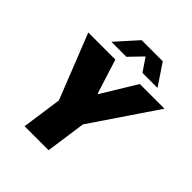

<svg xmlns="http://www.w3.org/2000/svg" viewBox="-237 -1034 1183 1183"><g transform="rotate(45 354.0 -442.5)"><path d="M175 0 212 -262 44 -686H280L351 -461H356L493 -686H708L421 -262L384 0ZM185 -746 310 -885H494L587 -746H456L385 -851H417L316 -746Z"/></g></svg>

Font: Chivo Medium Black
Style: Italic
Weight: 900
Italic angle: -8.05°
Version: Version 2.002